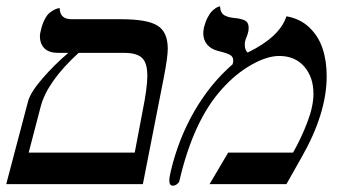

<svg xmlns="http://www.w3.org/2000/svg" viewBox="-34 -585 1101 610"><path d="M360.8 -417H215.8Q116.2 -326.2 95.2 -246.1L57.1 -100.1H394L418.9 -231Q434.1 -306.6 434.1 -344.2Q434.1 -385.3 417.2 -401.1Q400.4 -417 360.8 -417ZM419.9 0H-14.2L55.2 -263.2Q63 -292 101.1 -335.9Q139.2 -379.9 183.1 -417H150.9Q122.1 -417 107.4 -431.2Q92.8 -445.3 92.8 -470.2Q92.8 -478.5 96.2 -490.2Q100.6 -509.3 108.2 -523.7Q115.7 -538.1 123.8 -544.4Q131.8 -550.8 139.2 -554.4Q146.5 -558.1 151.4 -558.6L155.8 -559.1Q155.8 -523.9 193.8 -523.9H351.1Q433.6 -523.9 466.3 -503.7Q499 -483.4 499 -430.2Q499 -403.8 486.8 -340.8Z M876 -533.2Q918.9 -525.9 948.2 -498.3Q977.5 -470.7 990.7 -431.4Q1003.9 -392.1 1003.9 -342.8Q1003.9 -224.1 922.9 -83L876 0H631.8L690.9 -100.1H897Q922.9 -145.5 942.4 -196.5Q961.9 -247.6 961.9 -287.1Q961.9 -339.8 932.6 -373.5Q903.3 -407.2 853 -407.2Q814 -407.2 763.9 -378.7Q713.9 -350.1 670.9 -301.8Q580.1 -201.7 535.6 -8.8Q534.7 -4.9 528.3 0Q522 4.9 515.6 4.9Q503.9 4.9 503.9 -11.2Q503.9 -21.5 508.8 -42Q533.2 -144.5 583.5 -231.7Q633.8 -318.8 705.1 -380.9Q707 -388.7 707 -393.1Q707 -404.8 696.8 -410.6Q686.5 -416.5 659.7 -422.9Q636.2 -428.7 624 -443.6Q611.8 -458.5 611.8 -479Q611.8 -485.4 613.8 -497.1Q618.2 -514.6 625 -528.1Q631.8 -541.5 638.4 -548.3Q645 -555.2 651.1 -559.1Q657.2 -563 661.1 -564L665 -564.9Q665.5 -554.2 669.4 -546.6Q673.3 -539.1 680.9 -535.4Q688.5 -531.7 694.8 -530.3Q701.2 -528.8 710 -527.8Q720.7 -526.9 726.8 -525.6Q732.9 -524.4 740.7 -521.5Q748.5 -518.6 752.2 -512.5Q755.9 -506.3 755.9 -497.1Q755.9 -488.8 754.9 -484.9Q752.9 -476.1 749.5 -467.8Q746.1 -459.5 744.6 -453.1Q743.7 -450.2 743.7 -442.9Q743.7 -425.8 752.9 -418Q855 -467.8 876 -533.2Z"/></svg>

Font: Common Serif SemiBold
Style: Italic
Weight: 600
Italic angle: -12°
Designer: Philipp H. Poll, Khaled Hosny
Foundry: Stefan Peev, Context Ltd.
Version: Version 1.026